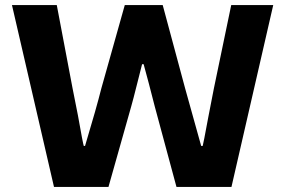

<svg xmlns="http://www.w3.org/2000/svg" viewBox="-20 -734 1119 754"><path d="M27 -714H203L265 -387L286 -281Q306 -168 309 -161H314Q359 -311 378 -387L470 -714H619L707 -387L770 -161H776Q778 -166 798 -274L820 -387L888 -714H1053L889 0H673L588 -315Q588 -316 564 -408L544 -482H538L519 -407Q511 -375 504.5 -350Q498 -325 495 -315L406 0H192Z"/></svg>

Font: Nebula Sans Bold
Style: Regular
Weight: 700
Designer: Paul D. Hunt for Adobe (as Source Sans)
Foundry: Nebula Entertainment & Broadcasting LLC
Version: Version 1.010